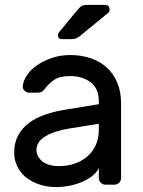

<svg xmlns="http://www.w3.org/2000/svg" viewBox="-20 -755 586 785"><path d="M38 0ZM38 -131Q38 -171 54 -201Q70 -231 98 -252Q126 -273 163.5 -286Q201 -299 243 -306L384 -329V-342Q384 -393 350.5 -418.5Q317 -444 267 -444Q223 -444 200.5 -428Q178 -412 162 -390Q156 -382 149 -379Q142 -376 130 -376H100Q89 -376 80.5 -384Q72 -392 73 -403Q75 -425 90.5 -448Q106 -471 132.5 -489Q159 -507 193.5 -518.5Q228 -530 267 -530Q312 -530 350.5 -517Q389 -504 416.5 -479Q444 -454 459.5 -417Q475 -380 475 -332V-27Q475 -16 467 -8Q459 0 448 0H411Q400 0 392 -8Q384 -16 384 -27V-68Q375 -49 356 -34.5Q337 -20 312.5 -10Q288 0 261.5 5Q235 10 212 10Q173 10 140.5 -1Q108 -12 85.5 -30.5Q63 -49 50.5 -75Q38 -101 38 -131ZM222 -76Q258 -76 288 -87Q318 -98 339.5 -117.5Q361 -137 372.5 -164Q384 -191 384 -224V-249L266 -230Q203 -220 166 -198Q129 -176 129 -141Q129 -130 134 -119Q139 -108 150 -98Q161 -88 178.5 -82Q196 -76 222 -76ZM298 -716Q309 -729 316.5 -732Q324 -735 335 -735H409Q428 -735 428 -715Q428 -708 423 -703L312 -612Q304 -605 295 -600Q286 -595 270 -595H233Q217 -595 217 -611Q217 -619 222 -624Z"/></svg>

Font: Rubik
Style: Regular
Weight: 400
Designer: Hubert & Fischer
Foundry: Hubert & Fischer
Version: Version 1.002; ttfautohint (v1.6)